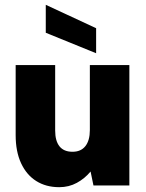

<svg xmlns="http://www.w3.org/2000/svg" viewBox="-20 -770 606 797"><path d="M170 -750 379 -653V-549L170 -634ZM517 0H368L356 -58Q332 -29 299 -11Q266 7 226 7Q171 7 130.5 -18.5Q90 -44 67.5 -92.5Q45 -141 45 -209V-500H209V-228Q209 -185 227 -162.5Q245 -140 281 -140Q316 -140 334.5 -163.5Q353 -187 353 -230V-500H517Z"/></svg>

Font: Albert Sans Black
Style: Regular
Weight: 900
Designer: Andreas Rasmussen
Foundry: a.Foundry
Version: Version 1.025